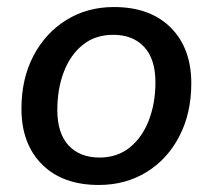

<svg xmlns="http://www.w3.org/2000/svg" viewBox="-20 -517 605 546"><path d="M261 9Q158 9 99.5 -49.5Q41 -108 41 -208Q41 -293 75 -358Q109 -423 168.5 -460Q228 -497 304 -497Q407 -497 465.5 -438.5Q524 -380 524 -280Q524 -195 490 -129.5Q456 -64 396.5 -27.5Q337 9 261 9ZM263 -69Q314 -69 349.5 -98Q385 -127 403.5 -175.5Q422 -224 422 -283Q422 -349 390 -383.5Q358 -418 302 -418Q251 -418 215.5 -389.5Q180 -361 161.5 -312.5Q143 -264 143 -204Q143 -138 175 -103.5Q207 -69 263 -69Z"/></svg>

Font: Nunito Sans SemiBold
Style: Italic
Weight: 600
Italic angle: -9°
Designer: Vernon Adams
Foundry: Vernon Adams
Version: Version 3.006; ttfautohint (v1.8.3)